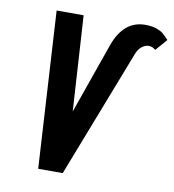

<svg xmlns="http://www.w3.org/2000/svg" viewBox="-83 -813 804 886"><g transform="rotate(10 319.5 -370.0)"><path d="M238.5 -734 266 -288 381 -615Q424 -740 526.5 -740Q558.5 -740 579.5 -732.5Q600.5 -725 611.5 -715.8Q622.5 -706.5 639 -688.5L591.5 -634Q577 -647 559.5 -647Q542 -647 526 -633.8Q510 -620.5 501 -595.5L270 0H155L112 -734Z"/></g></svg>

Font: JuliaMono ExtraBoldItalic
Style: Regular
Weight: 800
Italic angle: -9°
Monospace: yes
Designer: cormullion
Foundry: corm
Version: Version 0.049; ttfautohint (v1.8.4)